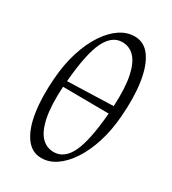

<svg xmlns="http://www.w3.org/2000/svg" viewBox="-175 -793 801 896"><g transform="rotate(30 226.0 -345.0)"><path d="M190 10Q138 10 105.5 -35Q73 -80 61 -159.5Q49 -239 57 -341Q63 -422 84 -488Q105 -554 136.5 -601.5Q168 -649 206 -674.5Q244 -700 285 -700Q337 -700 369 -655Q401 -610 413 -531Q425 -452 417 -349Q411 -268 390 -202Q369 -136 337.5 -88.5Q306 -41 268.5 -15.5Q231 10 190 10ZM226 -43Q282 -43 314 -108.5Q346 -174 359 -327L112 -329Q106 -226 119 -163Q132 -100 159.5 -71.5Q187 -43 226 -43ZM115 -361 362 -369Q367 -470 354 -531Q341 -592 314 -620Q287 -648 248 -648Q193 -648 160.5 -581.5Q128 -515 115 -361Z"/></g></svg>

Font: Ancizar Serif Light
Style: Italic
Weight: 300
Italic angle: -4°
Designer: Cesar Puertas, Viviana Monsalve, Julian Moncada, Julian Prieto, Jose Castro, Felipe Aragon, Mariel Hernandez, Sara Alarc
Version: Version 8.100